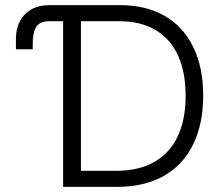

<svg xmlns="http://www.w3.org/2000/svg" viewBox="-20 -727 863 747"><path d="M171.9 -707H447.3Q548.3 -707 620.8 -665Q693.4 -623 731.9 -543.9Q770.5 -464.8 770.5 -355.5Q770.5 -244.6 731.2 -164.6Q691.9 -84.5 616.5 -42.2Q541 0 435.5 0H225.6V-644.5H172.9Q134.8 -644.5 121.1 -622.6Q107.4 -600.6 107.4 -557.6V-535.2H42V-577.1Q42 -614.7 57.1 -644Q72.3 -673.3 101.6 -690.2Q130.9 -707 171.9 -707ZM431.6 -62.5Q520.5 -62.5 581.1 -97.4Q641.6 -132.3 672.1 -198Q702.6 -263.7 702.1 -355.5Q702.1 -446.3 672.6 -511Q643.1 -575.7 585.2 -610.1Q527.3 -644.5 443.4 -644.5H294.9V-62.5Z"/></svg>

Font: Pretendard Std Light
Style: Regular
Weight: 300
Designer: Base glyphs from Inter by Rasmus Andersson; Hangeul glyphs from Noto Sans CJK(Source Han Sans) by Jang Soo-young and Kan
Foundry: Kil Hyung-jin
Version: Version 1.309